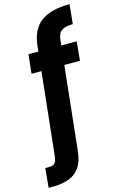

<svg xmlns="http://www.w3.org/2000/svg" viewBox="-205 -836 698 1134"><g transform="rotate(-15 144.0 -269.0)"><path d="M-56 239 -45 121H-20Q2 121 13 109.5Q24 98 27 72L97 -585Q107 -686 167.5 -731.5Q228 -777 344 -777L332 -658Q286 -658 263 -642Q240 -626 237 -585L167 72Q161 135 135 172Q109 209 67 224Q25 239 -30 239ZM21 -438 33 -554H328L317 -438Z"/></g></svg>

Font: DM Sans 36pt ExtraBold
Style: Regular
Weight: 800
Designer: Colophon Foundry, Jonny Pinhorn
Foundry: Colophon Foundry
Version: Version 4.004;gftools[0.9.30]